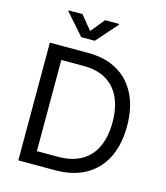

<svg xmlns="http://www.w3.org/2000/svg" viewBox="-134 -1044 990 1146"><g transform="rotate(15 361.0 -471.0)"><path d="M314.9 0H139.2V-82H309.1Q397.9 -82 456.3 -116Q514.6 -149.9 543.5 -213.4Q572.3 -276.9 572.3 -365.2Q572.3 -452.6 543.7 -515.4Q515.1 -578.1 458.7 -611.8Q402.3 -645.5 317.9 -645.5H135.3V-727.5H324.2Q430.7 -727.5 506.1 -684.1Q581.5 -640.6 621.8 -559.3Q662.1 -478 662.1 -365.2Q662.1 -251.5 621.6 -169.7Q581.1 -87.9 503.4 -43.9Q425.8 0 314.9 0ZM180.7 -727.5V0H87.9V-727.5ZM231.9 -942.4 302.2 -856.9 371.6 -942.4H459V-938L343.8 -807.6H260.3L145.5 -938V-942.4Z"/></g></svg>

Font: Inter Variable
Style: Regular
Weight: 400
Designer: Rasmus Andersson
Foundry: rsms
Version: Version 4.001;git-9221beed3